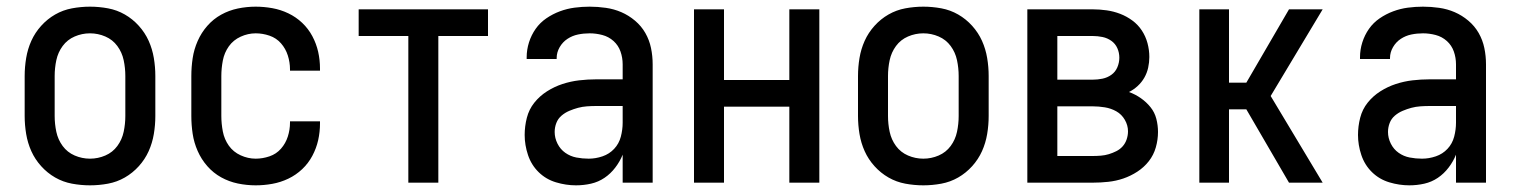

<svg xmlns="http://www.w3.org/2000/svg" viewBox="-20 -548 4540 576"><path d="M250 8Q223 8 196 3Q169 -2 145.5 -15.5Q122 -29 103.5 -49.5Q85 -70 74 -94.5Q63 -119 58.5 -146Q54 -173 54 -200V-320Q54 -347 58.5 -374Q63 -401 74 -425.5Q85 -450 103.5 -470.5Q122 -491 145.5 -504.5Q169 -518 196 -523Q223 -528 250 -528Q277 -528 304 -523Q331 -518 354.5 -504.5Q378 -491 396.5 -470.5Q415 -450 426 -425.5Q437 -401 441.5 -374Q446 -347 446 -320V-200Q446 -173 441.5 -146Q437 -119 426 -94.5Q415 -70 396.5 -49.5Q378 -29 354.5 -15.5Q331 -2 304 3Q277 8 250 8ZM250 -72Q274 -72 296 -81.5Q318 -91 332 -110Q346 -129 351 -152.5Q356 -176 356 -200V-320Q356 -344 351 -367.5Q346 -391 332 -410Q318 -429 296 -438.5Q274 -448 250 -448Q226 -448 204 -438.5Q182 -429 168 -410Q154 -391 149 -367.5Q144 -344 144 -320V-200Q144 -176 149 -152.5Q154 -129 168 -110Q182 -91 204 -81.5Q226 -72 250 -72Z M747 8Q720 8 693.5 2.5Q667 -3 643.5 -16Q620 -29 602 -49.5Q584 -70 573 -95Q562 -120 558 -146.5Q554 -173 554 -200V-320Q554 -347 558 -373.5Q562 -400 573 -425Q584 -450 602 -470.5Q620 -491 643.5 -504Q667 -517 693.5 -522.5Q720 -528 747 -528Q772 -528 797 -523.5Q822 -519 845 -508Q868 -497 886.5 -479.5Q905 -462 917 -439.5Q929 -417 934.5 -392.5Q940 -368 940 -342V-336H850V-340Q850 -361 843.5 -381.5Q837 -402 823 -418Q809 -434 788.5 -441Q768 -448 747 -448Q724 -448 702 -438Q680 -428 666.5 -409Q653 -390 648.5 -366.5Q644 -343 644 -320V-200Q644 -177 648.5 -153.5Q653 -130 666.5 -111Q680 -92 702 -82Q724 -72 747 -72Q768 -72 788.5 -79Q809 -86 823 -102Q837 -118 843.5 -138.5Q850 -159 850 -180V-184H940V-178Q940 -152 934.5 -127.5Q929 -103 917 -80.5Q905 -58 886.5 -40.5Q868 -23 845 -12Q822 -1 797 3.5Q772 8 747 8Z M1205 0V-440H1056V-520H1444V-440H1295V0Z M1708 8Q1678 8 1648 -1Q1618 -10 1596 -31.5Q1574 -53 1564 -83Q1554 -113 1554 -143Q1554 -169 1560.5 -194.5Q1567 -220 1583 -240Q1599 -260 1621 -274Q1643 -288 1667.5 -296Q1692 -304 1717.5 -307Q1743 -310 1769 -310H1848V-355Q1848 -375 1841.5 -393.5Q1835 -412 1820.5 -425Q1806 -438 1787 -443Q1768 -448 1749 -448Q1731 -448 1714 -444.5Q1697 -441 1682.5 -431.5Q1668 -422 1659 -406.5Q1650 -391 1650 -374V-371H1560V-376Q1560 -399 1567 -421Q1574 -443 1587 -461.5Q1600 -480 1619 -493Q1638 -506 1659.5 -514Q1681 -522 1703.5 -525Q1726 -528 1749 -528Q1773 -528 1797.5 -524.5Q1822 -521 1844 -511.5Q1866 -502 1885 -486Q1904 -470 1916 -449Q1928 -428 1933 -404Q1938 -380 1938 -355V0H1848V-84Q1840 -64 1826 -45.5Q1812 -27 1793.5 -14.5Q1775 -2 1753 3Q1731 8 1708 8ZM1746 -72Q1767 -72 1787.5 -79Q1808 -86 1822.5 -101.5Q1837 -117 1842.5 -138Q1848 -159 1848 -180V-230H1769Q1755 -230 1741 -229Q1727 -228 1714 -224.5Q1701 -221 1688 -215.5Q1675 -210 1664.5 -201Q1654 -192 1649 -179Q1644 -166 1644 -152Q1644 -134 1652.5 -117Q1661 -100 1676 -89.5Q1691 -79 1709 -75.5Q1727 -72 1746 -72Z M2062 0V-520H2152V-308H2348V-520H2438V0H2348V-228H2152V0Z M2750 8Q2723 8 2696 3Q2669 -2 2645.5 -15.5Q2622 -29 2603.5 -49.5Q2585 -70 2574 -94.5Q2563 -119 2558.5 -146Q2554 -173 2554 -200V-320Q2554 -347 2558.5 -374Q2563 -401 2574 -425.5Q2585 -450 2603.5 -470.5Q2622 -491 2645.5 -504.5Q2669 -518 2696 -523Q2723 -528 2750 -528Q2777 -528 2804 -523Q2831 -518 2854.5 -504.5Q2878 -491 2896.5 -470.5Q2915 -450 2926 -425.5Q2937 -401 2941.5 -374Q2946 -347 2946 -320V-200Q2946 -173 2941.5 -146Q2937 -119 2926 -94.5Q2915 -70 2896.5 -49.5Q2878 -29 2854.5 -15.5Q2831 -2 2804 3Q2777 8 2750 8ZM2750 -72Q2774 -72 2796 -81.5Q2818 -91 2832 -110Q2846 -129 2851 -152.5Q2856 -176 2856 -200V-320Q2856 -344 2851 -367.5Q2846 -391 2832 -410Q2818 -429 2796 -438.5Q2774 -448 2750 -448Q2726 -448 2704 -438.5Q2682 -429 2668 -410Q2654 -391 2649 -367.5Q2644 -344 2644 -320V-200Q2644 -176 2649 -152.5Q2654 -129 2668 -110Q2682 -91 2704 -81.5Q2726 -72 2750 -72Z M3258 0H3062V-520H3258Q3279 -520 3300 -517Q3321 -514 3340.5 -506.5Q3360 -499 3377 -486.5Q3394 -474 3405.5 -456.5Q3417 -439 3422.5 -418.5Q3428 -398 3428 -377Q3428 -361 3424.5 -345Q3421 -329 3413 -315Q3405 -301 3393 -290Q3381 -279 3367 -272Q3386 -265 3402.5 -253.5Q3419 -242 3431.5 -226.5Q3444 -211 3449 -191.5Q3454 -172 3454 -152Q3454 -129 3447.5 -106Q3441 -83 3426.5 -64.5Q3412 -46 3392 -33Q3372 -20 3350 -12.5Q3328 -5 3304.5 -2.5Q3281 0 3258 0ZM3152 -309H3258Q3273 -309 3287.5 -312Q3302 -315 3314 -323.5Q3326 -332 3332 -346Q3338 -360 3338 -375Q3338 -390 3332 -403.5Q3326 -417 3314 -425.5Q3302 -434 3287.5 -437Q3273 -440 3258 -440H3152ZM3152 -80H3258Q3270 -80 3282.5 -81Q3295 -82 3306.5 -85.5Q3318 -89 3329 -94.5Q3340 -100 3348 -109Q3356 -118 3360 -130Q3364 -142 3364 -154Q3364 -172 3354.5 -188.5Q3345 -205 3329 -214Q3313 -223 3294.5 -226Q3276 -229 3258 -229H3152Z M3578 0V-520H3667V-300H3719L3847 -520H3948L3792 -260L3948 0H3847L3719 -220H3667V0Z M4208 8Q4178 8 4148 -1Q4118 -10 4096 -31.5Q4074 -53 4064 -83Q4054 -113 4054 -143Q4054 -169 4060.5 -194.5Q4067 -220 4083 -240Q4099 -260 4121 -274Q4143 -288 4167.5 -296Q4192 -304 4217.5 -307Q4243 -310 4269 -310H4348V-355Q4348 -375 4341.5 -393.5Q4335 -412 4320.5 -425Q4306 -438 4287 -443Q4268 -448 4249 -448Q4231 -448 4214 -444.5Q4197 -441 4182.5 -431.5Q4168 -422 4159 -406.5Q4150 -391 4150 -374V-371H4060V-376Q4060 -399 4067 -421Q4074 -443 4087 -461.5Q4100 -480 4119 -493Q4138 -506 4159.5 -514Q4181 -522 4203.5 -525Q4226 -528 4249 -528Q4273 -528 4297.5 -524.5Q4322 -521 4344 -511.5Q4366 -502 4385 -486Q4404 -470 4416 -449Q4428 -428 4433 -404Q4438 -380 4438 -355V0H4348V-84Q4340 -64 4326 -45.5Q4312 -27 4293.5 -14.5Q4275 -2 4253 3Q4231 8 4208 8ZM4246 -72Q4267 -72 4287.5 -79Q4308 -86 4322.5 -101.5Q4337 -117 4342.5 -138Q4348 -159 4348 -180V-230H4269Q4255 -230 4241 -229Q4227 -228 4214 -224.5Q4201 -221 4188 -215.5Q4175 -210 4164.5 -201Q4154 -192 4149 -179Q4144 -166 4144 -152Q4144 -134 4152.5 -117Q4161 -100 4176 -89.5Q4191 -79 4209 -75.5Q4227 -72 4246 -72Z"/></svg>

Font: Iosevka Term Curly Medium
Style: Regular
Weight: 500
Designer: Belleve Invis
Foundry: Belleve Invis
Version: Version 32.3.0